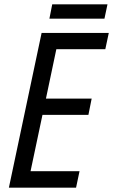

<svg xmlns="http://www.w3.org/2000/svg" viewBox="-20 -866 522 886"><path d="M172 -714H482L466 -639H240L192 -411H403L388 -336H176L121 -76H347L331 0H21ZM221 -846H476L462 -780H208Z"/></svg>

Font: Noto Sans UI Narrow
Style: Italic
Weight: 400
Width: 4
Italic angle: -12°
Designer: Monotype Design Team
Foundry: Monotype Imaging Inc.
Version: Version 1.001